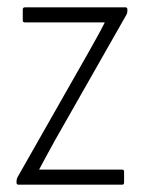

<svg xmlns="http://www.w3.org/2000/svg" viewBox="-20 -503 392 523"><path d="M30 0Q25 0 25 -6V-9Q25 -14 27 -19L222 -362Q233 -382 244 -401.5Q255 -421 265 -441V-442Q246 -442 226.5 -442Q207 -442 188 -442H48Q42 -442 42 -447V-477Q42 -483 48 -483H322Q327 -483 327 -477V-474Q327 -468 325 -464L131 -123Q120 -103 109 -83Q98 -63 87 -42V-41Q104 -41 120.5 -41Q137 -41 155 -41H313Q318 -41 318 -35V-6Q318 0 313 0Z"/></svg>

Font: Sofia Sans Condensed Light
Style: Regular
Weight: 300
Designer: Botio Nikoltchev, Ani Petrova
Foundry: lettersoup
Version: Version 4.101